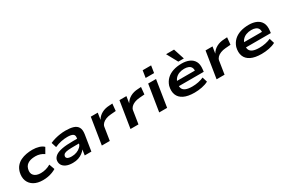

<svg xmlns="http://www.w3.org/2000/svg" viewBox="102 -1956 4635 3150"><g transform="rotate(-30 2419.0 -380.5)"><path d="M336 10Q235 10 167.5 -29Q100 -68 73.5 -137.5Q47 -207 69 -297Q86 -360 122.5 -401.5Q159 -443 208 -466.5Q257 -490 314 -500.5Q371 -511 429 -511Q497 -511 553.5 -493.5Q610 -476 639 -445L580 -342Q548 -366 506.5 -379.5Q465 -393 423 -393Q387 -393 354.5 -388Q322 -383 293.5 -369.5Q265 -356 244.5 -333.5Q224 -311 214 -274Q193 -195 235.5 -151.5Q278 -108 363 -108Q412 -108 460.5 -121.5Q509 -135 550 -160L587 -56Q556 -37 517 -22Q478 -7 432.5 1.5Q387 10 336 10Z M901 10Q823 10 773 -14.5Q723 -39 703.5 -79.5Q684 -120 696 -171Q710 -212 750.5 -240.5Q791 -269 871 -284.5Q951 -300 1081 -300H1183L1171 -217H1065Q988 -217 941 -212.5Q894 -208 871 -195.5Q848 -183 841 -158Q832 -129 856 -110.5Q880 -92 940 -92Q990 -92 1034.5 -109Q1079 -126 1110 -156Q1141 -186 1146 -222L1160 -316Q1168 -367 1135 -386.5Q1102 -406 1031 -406Q975 -406 913.5 -393.5Q852 -381 791 -353L761 -449Q808 -470 857.5 -483.5Q907 -497 958 -504Q1009 -511 1057 -511Q1144 -511 1203 -493Q1262 -475 1288.5 -429.5Q1315 -384 1303 -303L1255 0H1129L1145 -107H1147Q1125 -76 1089.5 -49Q1054 -22 1008 -6Q962 10 901 10Z M1453 0 1533 -501H1665L1645 -375Q1681 -437 1743.5 -470.5Q1806 -504 1885 -507L1947 -511L1934 -377L1835 -369Q1783 -365 1741.5 -348.5Q1700 -332 1674.5 -306Q1649 -280 1643 -249L1604 0Z M1996 0 2076 -501H2208L2188 -375Q2224 -437 2286.5 -470.5Q2349 -504 2428 -507L2490 -511L2477 -377L2378 -369Q2326 -365 2284.5 -348.5Q2243 -332 2217.5 -306Q2192 -280 2186 -249L2147 0Z M2630 -601 2651 -735H2811L2790 -601ZM2540 0 2620 -501H2769L2690 0Z M3208 10Q3082 10 3006 -27.5Q2930 -65 2903.5 -134.5Q2877 -204 2900 -297Q2923 -367 2971.5 -414.5Q3020 -462 3093 -486.5Q3166 -511 3259 -511Q3340 -511 3401 -484Q3462 -457 3492 -401Q3522 -345 3511 -254L3506 -212H3006L3019 -302H3413L3387 -277Q3395 -328 3380.5 -357.5Q3366 -387 3333 -401.5Q3300 -416 3251 -416Q3198 -416 3153 -398.5Q3108 -381 3078 -346Q3048 -311 3039 -257Q3029 -203 3044.5 -167.5Q3060 -132 3104.5 -114Q3149 -96 3227 -96Q3284 -96 3340.5 -107.5Q3397 -119 3442 -140L3471 -46Q3420 -18 3349 -4Q3278 10 3208 10ZM3228 -565 3115 -771H3266L3333 -565Z M3627 0 3707 -501H3839L3819 -375Q3855 -437 3917.5 -470.5Q3980 -504 4059 -507L4121 -511L4108 -377L4009 -369Q3957 -365 3915.5 -348.5Q3874 -332 3848.5 -306Q3823 -280 3817 -249L3778 0Z M4479 10Q4353 10 4277 -27.5Q4201 -65 4174.5 -134.5Q4148 -204 4171 -297Q4194 -367 4242.5 -414.5Q4291 -462 4364 -486.5Q4437 -511 4530 -511Q4611 -511 4672 -484Q4733 -457 4763 -401Q4793 -345 4782 -254L4777 -212H4277L4290 -302H4684L4658 -277Q4666 -328 4651.5 -357.5Q4637 -387 4604 -401.5Q4571 -416 4522 -416Q4469 -416 4424 -398.5Q4379 -381 4349 -346Q4319 -311 4310 -257Q4300 -203 4315.5 -167.5Q4331 -132 4375.5 -114Q4420 -96 4498 -96Q4555 -96 4611.5 -107.5Q4668 -119 4713 -140L4742 -46Q4691 -18 4620 -4Q4549 10 4479 10Z"/></g></svg>

Font: Nunito Sans 7pt Expanded
Style: Bold Italic
Weight: 700
Width: 7
Italic angle: -9°
Designer: Vernon Adams
Foundry: Vernon Adams
Version: Version 3.101;gftools[0.9.27]